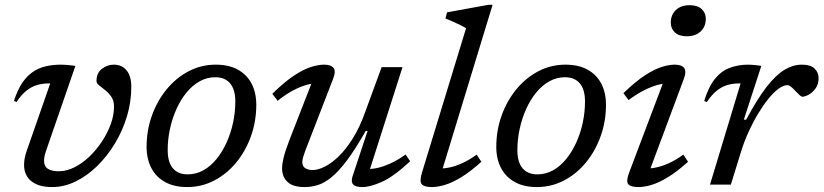

<svg xmlns="http://www.w3.org/2000/svg" viewBox="-20 -748 3337 778"><path d="M512 -396Q512 -335.5 494.5 -277Q477 -218.5 445.8 -166.8Q414.5 -115 373.8 -75.2Q333 -35.5 286.5 -12.8Q240 10 191.5 10Q136.5 10 107 -13.8Q77.5 -37.5 77.5 -80Q77.5 -106 88.5 -137.5L183.5 -410Q182.5 -410 181 -410Q179.5 -410 178 -410Q151.5 -410 128.8 -403Q106 -396 85.8 -379.5Q65.5 -363 47 -334.5L36.5 -339Q50.5 -382.5 69.2 -410.8Q88 -439 111.5 -455.5Q135 -472 164 -479Q193 -486 227 -486Q237 -486 246.5 -485.2Q256 -484.5 266 -483.5Q276 -482.5 285.5 -481L165.5 -133.5Q162 -123 160.2 -113.8Q158.5 -104.5 158.5 -97Q158.5 -74 174 -64Q189.5 -54 218.5 -54Q249.5 -54 281.5 -70Q313.5 -86 342 -113.2Q370.5 -140.5 393 -174.5Q415.5 -208.5 428.8 -245Q442 -281.5 442 -316Q442 -340 431.2 -355.8Q420.5 -371.5 406.5 -382.5Q392.5 -393.5 381.8 -402Q371 -410.5 371 -420Q371 -452 392.8 -469Q414.5 -486 441.5 -486Q474 -486 493 -462.8Q512 -439.5 512 -396Z M854.5 -486Q907 -486 943.8 -465.8Q980.5 -445.5 999.5 -409Q1018.5 -372.5 1018.5 -323Q1018.5 -257 997.2 -197Q976 -137 937.8 -90.2Q899.5 -43.5 848.5 -16.8Q797.5 10 738.5 10Q686 10 649.2 -10.2Q612.5 -30.5 593.2 -67.2Q574 -104 574 -153Q574 -219.5 595.5 -279.5Q617 -339.5 655.2 -386Q693.5 -432.5 744.2 -459.2Q795 -486 854.5 -486ZM740.5 -41.5Q774.5 -41.5 803.8 -57.8Q833 -74 856.8 -103Q880.5 -132 897.8 -169.8Q915 -207.5 924.2 -250.2Q933.5 -293 933.5 -337Q933.5 -384.5 912.8 -409.8Q892 -435 852 -435Q818.5 -435 789 -418.5Q759.5 -402 735.8 -373Q712 -344 695 -306.2Q678 -268.5 668.8 -226Q659.5 -183.5 659.5 -139.5Q659.5 -91.5 680.2 -66.5Q701 -41.5 740.5 -41.5Z M1408.5 -33.5 1469.5 -217.5H1462Q1420 -143.5 1386 -98.2Q1352 -53 1323.2 -29.8Q1294.5 -6.5 1268 1.8Q1241.5 10 1214.5 10Q1166.5 10 1144.8 -11Q1123 -32 1123 -65.5Q1123 -83 1129 -108.5Q1135 -134 1152 -178.5L1252.5 -436.5L1266.5 -410Q1246.5 -411 1220.5 -403.5Q1194.5 -396 1165.2 -380.2Q1136 -364.5 1105 -339.5L1083.5 -368Q1132.5 -416 1171 -441.5Q1209.5 -467 1239.8 -476.5Q1270 -486 1293.5 -486Q1321.5 -486 1331.8 -472.2Q1342 -458.5 1329 -426.5L1217.5 -138.5Q1212 -124 1208.5 -111.8Q1205 -99.5 1205 -90.5Q1205 -75 1216.2 -67Q1227.5 -59 1247.5 -59Q1267.5 -59 1294.5 -72Q1321.5 -85 1351 -113Q1380.5 -141 1409.2 -186.5Q1438 -232 1461 -297.5L1526.5 -476H1611L1471.5 -39L1459 -64Q1479.5 -61.5 1505.8 -66.8Q1532 -72 1562.2 -85.8Q1592.5 -99.5 1623.5 -122L1642 -94.5Q1574 -31.5 1526.8 -10.8Q1479.5 10 1449 10Q1420.5 10 1411 -0.5Q1401.5 -11 1408.5 -33.5Z M1868.5 -633.5Q1859.5 -639.5 1845.2 -646.5Q1831 -653.5 1815.2 -660.5Q1799.5 -667.5 1785 -673L1791.5 -698L1959 -728.5H1976L1766.5 -41.5L1753.5 -65.5Q1774 -64 1799.5 -69Q1825 -74 1853.5 -87Q1882 -100 1911.5 -121.5L1930.5 -92.5Q1885.5 -52 1848.8 -29.8Q1812 -7.5 1782.8 1.2Q1753.5 10 1730 10Q1699 10 1689 -1.5Q1679 -13 1690 -49Z M2271.5 -486Q2324 -486 2360.8 -465.8Q2397.5 -445.5 2416.5 -409Q2435.5 -372.5 2435.5 -323Q2435.5 -257 2414.2 -197Q2393 -137 2354.8 -90.2Q2316.5 -43.5 2265.5 -16.8Q2214.5 10 2155.5 10Q2103 10 2066.2 -10.2Q2029.5 -30.5 2010.2 -67.2Q1991 -104 1991 -153Q1991 -219.5 2012.5 -279.5Q2034 -339.5 2072.2 -386Q2110.5 -432.5 2161.2 -459.2Q2212 -486 2271.5 -486ZM2157.5 -41.5Q2191.5 -41.5 2220.8 -57.8Q2250 -74 2273.8 -103Q2297.5 -132 2314.8 -169.8Q2332 -207.5 2341.2 -250.2Q2350.5 -293 2350.5 -337Q2350.5 -384.5 2329.8 -409.8Q2309 -435 2269 -435Q2235.5 -435 2206 -418.5Q2176.5 -402 2152.8 -373Q2129 -344 2112 -306.2Q2095 -268.5 2085.8 -226Q2076.5 -183.5 2076.5 -139.5Q2076.5 -91.5 2097.2 -66.5Q2118 -41.5 2157.5 -41.5Z M2529.5 -49 2674.5 -432.5 2691.5 -409.5Q2671.5 -411 2646 -404.2Q2620.5 -397.5 2590.5 -382.5Q2560.5 -367.5 2527 -342.5L2506 -370.5Q2556.5 -419 2595 -443.8Q2633.5 -468.5 2662.8 -477.2Q2692 -486 2713.5 -486Q2742 -486 2752.2 -472.5Q2762.5 -459 2750.5 -427L2606 -39.5L2591 -65.5Q2611.5 -64 2637 -69Q2662.5 -74 2691 -87Q2719.5 -100 2749 -121.5L2768 -92.5Q2723 -52 2686.2 -29.8Q2649.5 -7.5 2620.2 1.2Q2591 10 2567.5 10Q2535 10 2525.5 -2Q2516 -14 2529.5 -49ZM2698 -656.5Q2698 -677 2707 -692.8Q2716 -708.5 2733 -717.8Q2750 -727 2774 -727Q2806 -727 2823 -711.5Q2840 -696 2840 -671.5Q2840 -651 2830.8 -635.2Q2821.5 -619.5 2804.5 -610.2Q2787.5 -601 2763.5 -601Q2731.5 -601 2714.8 -616.5Q2698 -632 2698 -656.5Z M2981 -410Q2980 -410 2978.2 -410Q2976.5 -410 2975 -410Q2948.5 -410 2926 -403Q2903.5 -396 2883.2 -379.5Q2863 -363 2844 -334.5L2833.5 -339Q2851 -396.5 2877 -428.5Q2903 -460.5 2937.2 -473.2Q2971.5 -486 3012 -486Q3021 -486 3029.5 -485.2Q3038 -484.5 3047 -483.5Q3056 -482.5 3065 -481L2994 -263H3003.5Q3047.5 -345.5 3085.2 -394.5Q3123 -443.5 3158.2 -464.8Q3193.5 -486 3229 -486Q3265 -486 3281 -470Q3297 -454 3297 -431.5Q3297 -407 3285 -390Q3273 -373 3257.2 -364.5Q3241.5 -356 3230.5 -356Q3227.5 -356 3220.2 -362.5Q3213 -369 3203.5 -379Q3194.5 -389 3185.8 -396Q3177 -403 3171 -403Q3155 -403 3135.2 -388.8Q3115.5 -374.5 3094.5 -348.8Q3073.5 -323 3052.8 -288.8Q3032 -254.5 3013.8 -214.8Q2995.5 -175 2982.5 -132.5L2941.5 0H2857Z"/></svg>

Font: Newsreader 11pt
Style: Italic
Weight: 400
Italic angle: -17°
Version: Version 1.003